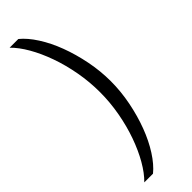

<svg xmlns="http://www.w3.org/2000/svg" viewBox="-328 -742 998 998"><g transform="rotate(-45 171.0 -243.0)"><path d="M280 -243Q280 -168 265 -92.5Q250 -17 225 49.5Q200 116 166 169Q132 222 95 252H31Q65 219 95.5 166Q126 113 149.5 47Q173 -19 186.5 -93.5Q200 -168 200 -243Q200 -318 186.5 -392.5Q173 -467 149.5 -533Q126 -599 95.5 -652Q65 -705 31 -738H95Q132 -708 166 -655Q200 -602 225 -535.5Q250 -469 265 -393.5Q280 -318 280 -243Z"/></g></svg>

Font: Gantari
Style: Regular
Weight: 400
Designer: Anugrah Pasau
Foundry: Lafontype
Version: Version 1.000; ttfautohint (v1.8.4)